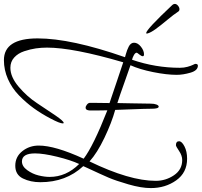

<svg xmlns="http://www.w3.org/2000/svg" viewBox="-45 -855 1030 980"><path d="M441 -291Q438 -291 434.5 -291Q431 -291 428.5 -291Q426 -291 422 -291Q418 -291 415.5 -291Q413 -291 409.5 -291.5Q406 -292 404 -292.5Q402 -293 399.5 -294Q397 -295 395.5 -296.5Q394 -298 393 -300Q392 -302 392 -305Q392 -313 399 -321.5Q406 -330 414 -330Q423 -330 433 -330Q447 -330 474.5 -329.5Q502 -329 514 -329Q526 -363 549 -432.5Q572 -502 584 -537Q328 -612 195 -612Q166 -612 138 -608Q110 -604 78.5 -593.5Q47 -583 27.5 -561.5Q8 -540 8 -509Q8 -462 50.5 -412Q93 -362 144 -328.5Q195 -295 237.5 -266Q280 -237 280 -228Q280 -225 276 -225Q260 -225 213 -250Q167 -274 127.5 -302.5Q88 -331 52 -368Q16 -405 -4.5 -451.5Q-25 -498 -25 -548Q-25 -659 147 -659Q318 -659 593 -563Q594 -567 597.5 -579Q601 -591 604 -599Q607 -607 612 -617Q617 -627 624 -632Q631 -637 639 -637Q658 -637 674 -617Q690 -597 690 -578Q690 -568 684 -568Q677 -568 666 -577Q655 -586 653 -586Q645 -586 638 -573Q631 -560 629 -550Q749 -509 873 -509Q894 -509 912 -514Q930 -519 940 -524Q950 -529 952 -529Q965 -529 965 -520Q965 -495 927 -484Q889 -473 857 -473Q806 -473 736.5 -487Q667 -501 621 -522Q616 -506 591 -436.5Q566 -367 554 -329Q561 -329 630 -327.5Q699 -326 724 -326Q742 -326 753.5 -321.5Q765 -317 765 -311Q765 -300 730 -300Q701 -300 624 -297Q547 -294 543 -294Q525 -229 488 -151.5Q451 -74 412 -31Q616 68 750 68Q801 68 843 39.5Q885 11 885 -38Q885 -61 869 -84.5Q853 -108 853 -114Q853 -134 869 -134Q883 -134 896.5 -108Q910 -82 910 -45Q910 26 854.5 65.5Q799 105 725 105Q676 105 610.5 86Q545 67 510 52Q475 37 400 2Q387 -4 380 -7Q292 75 161 75Q111 75 72 56Q33 37 33 -9Q33 -55 69 -83.5Q105 -112 153 -112Q236 -112 382 -45Q431 -109 503 -292Q498 -292 476 -291.5Q454 -291 441 -291ZM359 -18Q316 -38 246.5 -55Q177 -72 134 -72Q67 -72 67 -31Q67 -6 94 13.5Q121 33 152 40.5Q183 48 208 48Q293 48 359 -18ZM865 -796Q843 -782 809.5 -754Q776 -726 750 -707Q724 -688 707 -684H704Q701 -684 701 -686Q701 -704 835 -830Q841 -835 847 -835Q856 -835 863.5 -826Q871 -817 871 -808Q871 -804 869.5 -801Q868 -798 865 -796Z"/></svg>

Font: Bilbo Swash Caps
Style: Regular
Weight: 400
Designer: Robert E. Leuschke
Foundry: Robert E. Leuschke
Version: Version 1.003